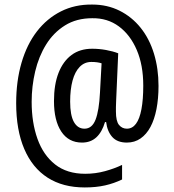

<svg xmlns="http://www.w3.org/2000/svg" viewBox="-20 -738 765 843"><path d="M676 -361Q676 -305 667 -259Q658 -213 640.5 -180.5Q623 -148 597 -130Q571 -112 537 -112Q495 -112 473 -136.5Q451 -161 446 -202H441Q428 -158 403 -135Q378 -112 340 -112Q281 -112 249 -160.5Q217 -209 217 -294Q217 -367 237 -418Q257 -469 294 -496.5Q331 -524 385 -524Q415 -524 445.5 -518.5Q476 -513 499 -504L490 -297Q489 -281 489 -268Q489 -255 489 -248Q489 -206 502.5 -189.5Q516 -173 537 -173Q561 -173 577 -194.5Q593 -216 601 -258.5Q609 -301 609 -362Q609 -452 580.5 -518.5Q552 -585 502 -622Q452 -659 385 -658Q316 -658 265.5 -626.5Q215 -595 182.5 -542.5Q150 -490 134.5 -424.5Q119 -359 119 -291Q119 -200 144.5 -128.5Q170 -57 222 -16Q274 25 354 25Q399 25 441 13.5Q483 2 516 -14V50Q481 67 441.5 76Q402 85 352 85Q256 85 189 42Q122 -1 86.5 -84Q51 -167 51 -285Q51 -382 74.5 -462.5Q98 -543 142 -600Q186 -657 247.5 -688Q309 -719 385 -718Q451 -718 505 -691Q559 -664 597.5 -616Q636 -568 656 -502.5Q676 -437 676 -361ZM288 -292Q288 -232 304.5 -202.5Q321 -173 351 -173Q384 -173 399.5 -212.5Q415 -252 419 -332L426 -460Q417 -463 406 -464.5Q395 -466 381 -466Q351 -466 330 -444.5Q309 -423 298.5 -384Q288 -345 288 -292Z"/></svg>

Font: Noto Sans Arabic Condensed
Style: Regular
Weight: 400
Width: 3
Designer: Monotype Design Team, Nadine Chahine, Nizar Qandah and Khaled Hosny
Foundry: Monotype Imaging Inc.
Version: Version 2.012